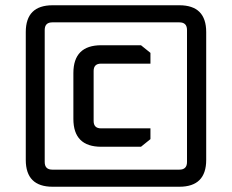

<svg xmlns="http://www.w3.org/2000/svg" viewBox="-20 -710 881 730"><path d="M78 -102V-588Q78 -690 180 -690H662Q764 -690 764 -588V-102Q764 0 662 0H180Q78 0 78 -102ZM150 -94Q150 -65 179 -65H662Q691 -65 691 -94V-596Q691 -625 662 -625H179Q150 -625 150 -596ZM259 -258V-432Q259 -538 365 -538H516L552 -509V-468H364Q336 -468 336 -440V-250Q336 -222 364 -222H552V-181L516 -152H365Q259 -152 259 -258Z"/></svg>

Font: Oxanium ExtraLight Medium
Style: Regular
Weight: 500
Version: Version 2.000